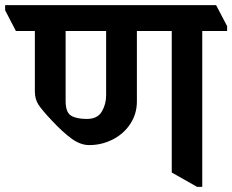

<svg xmlns="http://www.w3.org/2000/svg" viewBox="-63 -683 906 749"><path d="M823 -562H726V46H706L607 -10V-562H471V-287Q471 -239 445.5 -200Q420 -161 377 -139Q334 -117 285 -117Q251 -117 216.5 -142Q182 -167 140 -212Q102 -252 87.5 -274Q73 -296 73 -326V-562H-1L-43 -643V-663H780L823 -581ZM351 -562H193V-289Q193 -245 214 -232Q235 -219 276 -219Q317 -219 334 -247.5Q351 -276 351 -311Z"/></svg>

Font: Martel ExtraBold
Style: Regular
Weight: 800
Designer: Dan Reynolds
Foundry: Dan Reynolds
Version: Version 1.001; ttfautohint (v1.1) -l 5 -r 5 -G 72 -x 0 -D la